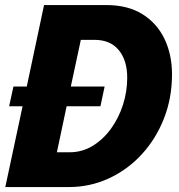

<svg xmlns="http://www.w3.org/2000/svg" viewBox="-20 -758 724 778"><path d="M1.5 0 71.5 -327.5H17L34.5 -407.5H88.5L158.5 -737.5H410.5Q498 -737.5 557.2 -700.5Q616.5 -663.5 646.8 -599.8Q677 -536 677 -457Q677 -360.5 644.2 -277.5Q611.5 -194.5 553.8 -132Q496 -69.5 420.2 -34.8Q344.5 0 258.5 0ZM387 -327.5H250L210.5 -141H262.5Q312.5 -141 354.8 -166.5Q397 -192 428.8 -235.2Q460.5 -278.5 478 -332.5Q495.5 -386.5 495.5 -443Q495.5 -513.5 461.2 -555Q427 -596.5 363 -596.5H307.5L267 -407.5H404Z"/></svg>

Font: Epilogue ExtraBold
Style: Italic
Weight: 800
Italic angle: -12°
Designer: Tyler Finck
Foundry: Etcetera Type Co
Version: Version 2.111; ttfautohint (v1.8.3)